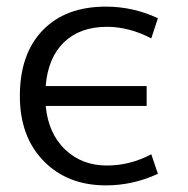

<svg xmlns="http://www.w3.org/2000/svg" viewBox="-20 -550 567 580"><path d="M437 -434Q370 -469 303 -469Q222 -469 173.5 -422.5Q125 -376 118 -290H423V-230H118Q126 -147 176.5 -98.5Q227 -50 303 -50Q373 -50 437 -84L457 -25Q382 10 300 10Q184 10 112 -63.5Q40 -137 40 -260Q40 -387 109 -458.5Q178 -530 300 -530Q382 -530 457 -495Z"/></svg>

Font: Mplus 1p
Style: Regular
Weight: 400
Version: Version 1.061